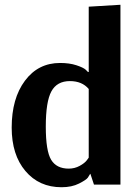

<svg xmlns="http://www.w3.org/2000/svg" viewBox="-20 -774 585 805"><path d="M268 -67Q293 -67 314 -78.5Q335 -90 344 -102L352 -113V-401Q324 -434 273 -434Q219 -434 195.5 -391Q172 -348 172 -243Q172 -141 194.5 -104Q217 -67 268 -67ZM485 -754V0H374L359 -45H358Q355 -39 348.5 -29.5Q342 -20 311.5 -4.5Q281 11 238 11Q144 11 86.5 -57Q29 -125 29 -239Q29 -361 84.5 -435.5Q140 -510 232 -510Q271 -510 300 -500.5Q329 -491 339 -482L349 -472H352V-746Z"/></svg>

Font: ArsenalBold
Style: Bold
Weight: 700
Designer: Andrij Shevchenko
Foundry: Stairsfor.com
Version: Version 1.000